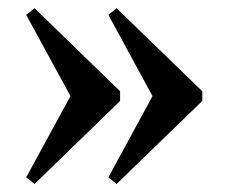

<svg xmlns="http://www.w3.org/2000/svg" viewBox="-20 -465 550 466"><path d="M173 -191.5 43.5 -429 64 -445 271.5 -243.5V-220L64 -18.5L43.5 -34.5L173 -272ZM372 -191.5 243 -429 263 -445 471 -243.5V-220L263 -18.5L243 -34.5L372 -272Z"/></svg>

Font: Newsreader 36pt SemiBold
Style: Regular
Weight: 600
Designer: Hugues Gentile
Foundry: Production Type
Version: Version 1.003